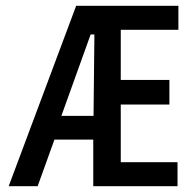

<svg xmlns="http://www.w3.org/2000/svg" viewBox="-20 -643 640 663"><path d="M10 0 243 -623H596V-540H397V-367H565V-282H397V-83H593V0H302V-161H168L110 0ZM192 -243H303L306 -524H293Z"/></svg>

Font: Inconsolata Expanded SemiBold
Style: Regular
Weight: 600
Width: 7
Monospace: yes
Designer: Raph Levien, Cyreal, Brenton Simpson
Foundry: Raph Levien, Cyreal, Google
Version: Version 3.001; ttfautohint (v1.8.2.53-6de2)